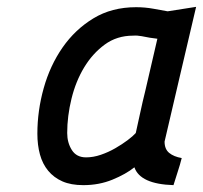

<svg xmlns="http://www.w3.org/2000/svg" viewBox="-20 -530 592 560"><path d="M552 -510Q529 -411 506 -314Q483 -217 460 -117Q460 -95 473.5 -84Q487 -73 510 -69Q505 -49 498.5 -29.5Q492 -10 486 10Q389 7 372 -42Q347 -22 308 -6Q269 10 223 10Q187 10 162 -1Q137 -12 120.5 -32Q104 -52 96.5 -79.5Q89 -107 89 -140Q89 -207 107.5 -273Q126 -339 162.5 -391.5Q199 -444 252.5 -476.5Q306 -509 377 -509Q403 -509 427.5 -504.5Q452 -500 469 -497ZM231 -71Q252 -71 274 -78.5Q296 -86 316 -97.5Q336 -109 352 -121Q368 -133 376 -142Q383 -173 389.5 -203.5Q396 -234 404 -266L439 -417L417 -420Q406 -422 393 -424.5Q380 -427 368 -426Q321 -426 285.5 -400Q250 -374 225.5 -333.5Q201 -293 188.5 -242Q176 -191 176 -142Q176 -114 189.5 -92.5Q203 -71 231 -71Z"/></svg>

Font: Panefresco 600wt
Style: Italic
Weight: 600
Foundry: Campivisivi & Chank Co
Version: Version 1.000